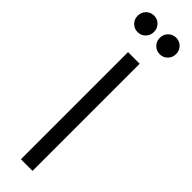

<svg xmlns="http://www.w3.org/2000/svg" viewBox="-308 -895 887 887"><g transform="rotate(45 135.0 -452.0)"><path d="M97 0V-700H173V0ZM63 -796.5Q40.5 -796.5 25 -812Q9.5 -827.5 9.5 -850.5Q9.5 -873.5 25 -889Q40.5 -904.5 63 -904.5Q85 -904.5 100.5 -889Q116 -873.5 116 -850.5Q116 -827.5 100.5 -812Q85 -796.5 63 -796.5ZM207.5 -796.5Q185 -796.5 169.5 -812Q154 -827.5 154 -850.5Q154 -873.5 169.5 -889Q185 -904.5 207.5 -904.5Q229.5 -904.5 245 -889Q260.5 -873.5 260.5 -850.5Q260.5 -827.5 245 -812Q229.5 -796.5 207.5 -796.5Z"/></g></svg>

Font: Geologica Cursive ExtraLight
Style: Regular
Weight: 250
Designer: Sindre Bremnes, Frode Helland
Foundry: Monokrom Skriftforlag AS
Version: Version 1.010;gftools[0.9.28]